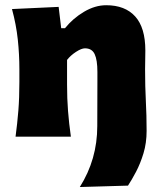

<svg xmlns="http://www.w3.org/2000/svg" viewBox="-20 -536 627 753"><path d="M293 197.5Q361.5 89 361.5 -41.5L362 -214.5V-254Q362 -301 351.2 -323.8Q340.5 -346.5 313 -346.5Q299.5 -346.5 278 -332.5Q256.5 -318.5 243 -301V-204Q243 -149 246.8 -100.8Q250.5 -52.5 258 0H41Q48 -52.5 52 -102.2Q56 -152 56 -214.5V-264.5Q56 -322.5 49.8 -381Q43.5 -439.5 27 -500.5L210 -509L220 -425.5H235Q266 -464 309.5 -489.8Q353 -515.5 396.5 -515.5Q470.5 -515.5 510.2 -471.5Q550 -427.5 550 -338Q550 -318.5 549.5 -299.8Q549 -281 549 -264.5Q549 -196 552 -139.8Q555 -83.5 555 -22.5Q555 24.5 542.8 65Q530.5 105.5 513.5 137.8Q496.5 170 482 192Z"/></svg>

Font: Commissioner Flair ExtraBold
Style: Regular
Weight: 800
Designer: Kostas Bartsokas
Foundry: Kostas Bartsokas
Version: Version 1.000; ttfautohint (v1.8.3)